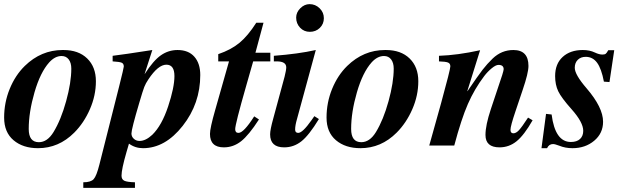

<svg xmlns="http://www.w3.org/2000/svg" viewBox="-23 -704 3048 929"><path d="M280 -462H284Q357 -462 399 -421Q441 -380 441 -311Q441 -242 412 -175.5Q383 -109 336 -62Q261 13 161 13Q88 13 42.5 -25.5Q-3 -64 -3 -135Q-3 -208 24 -274Q51 -340 97 -385Q176 -462 280 -462ZM322 -372Q322 -400 309.5 -416.5Q297 -433 275 -433Q243 -433 215 -402Q172 -354 144 -257.5Q116 -161 116 -80Q116 -16 165 -16Q206 -16 236 -65Q272 -124 297 -214.5Q322 -305 322 -372Z M677 -347H678Q719 -411 755.5 -436.5Q792 -462 836 -462Q889 -462 917.5 -429.5Q946 -397 946 -341Q946 -203 861 -95Q776 13 669 13Q631 13 601 -9L589 32Q565 115 565 146Q565 164 578.5 170.5Q592 177 630 178V205H380V178Q416 178 430 163Q444 148 458 92L554 -288Q576 -376 576 -382Q576 -396 566 -400.5Q556 -405 522 -407V-434Q573 -440 714 -462ZM782 -391Q742 -391 695 -320Q682 -301 675 -283Q668 -265 651 -207Q613 -79 613 -58Q613 -43 624.5 -32.5Q636 -22 652 -22Q682 -22 714 -52Q760 -97 790.5 -189Q821 -281 821 -336Q821 -391 782 -391Z M1285 -407H1202L1168 -288Q1115 -103 1115 -79Q1115 -61 1131 -61Q1156 -61 1207 -141L1230 -126Q1181 -50 1143.5 -20.5Q1106 9 1060 9Q993 9 993 -56Q993 -84 1018 -171L1085 -407H1033V-442Q1095 -463 1136 -497Q1177 -531 1217 -594H1252L1213 -449H1285Z M1476 -550Q1448 -550 1429 -570Q1410 -590 1410 -619Q1410 -644 1430 -664Q1450 -684 1475 -684Q1503 -684 1523.5 -664Q1544 -644 1544 -616Q1544 -588 1524.5 -569Q1505 -550 1476 -550ZM1498 -142 1520 -128Q1472 -49 1435 -20Q1398 9 1352 9Q1284 9 1284 -54Q1284 -76 1299 -130L1354 -333Q1362 -365 1362 -378Q1362 -407 1316 -407H1302V-434Q1420 -443 1505 -462L1414 -128Q1405 -97 1405 -77Q1405 -61 1420 -61Q1441 -61 1484 -122Z M1840 -462H1844Q1917 -462 1959 -421Q2001 -380 2001 -311Q2001 -242 1972 -175.5Q1943 -109 1896 -62Q1821 13 1721 13Q1648 13 1602.5 -25.5Q1557 -64 1557 -135Q1557 -208 1584 -274Q1611 -340 1657 -385Q1736 -462 1840 -462ZM1882 -372Q1882 -400 1869.5 -416.5Q1857 -433 1835 -433Q1803 -433 1775 -402Q1732 -354 1704 -257.5Q1676 -161 1676 -80Q1676 -16 1725 -16Q1766 -16 1796 -65Q1832 -124 1857 -214.5Q1882 -305 1882 -372Z M2532 -135 2554 -122Q2513 -50 2476.5 -20.5Q2440 9 2394 9Q2326 9 2326 -51Q2326 -98 2352 -176L2407 -341Q2414 -364 2414 -369Q2414 -390 2389 -390Q2376 -390 2356 -373.5Q2336 -357 2320 -336Q2273 -274 2241 -201Q2209 -128 2175 0H2054L2111 -204Q2156 -368 2156 -383Q2156 -397 2144.5 -401.5Q2133 -406 2101 -407V-434Q2191 -437 2300 -461L2238 -263H2239Q2290 -338 2312 -366.5Q2334 -395 2361 -421Q2404 -462 2461 -462Q2534 -462 2534 -385Q2534 -351 2506 -269L2471 -165Q2447 -94 2447 -76Q2447 -59 2461 -59Q2474 -59 2488 -74Q2502 -89 2532 -135Z M2949 -461 2926 -307 2899 -309Q2887 -372 2866 -400.5Q2845 -429 2811 -429Q2787 -429 2772.5 -414.5Q2758 -400 2758 -376Q2758 -343 2815 -277Q2895 -184 2895 -115Q2895 -59 2852 -23Q2809 13 2747 13Q2712 13 2683 1Q2662 -7 2653 -7Q2633 -7 2624 13H2597L2619 -153L2646 -150Q2663 -17 2739 -17Q2768 -17 2783.5 -31.5Q2799 -46 2799 -71Q2799 -112 2743 -175Q2693 -231 2678 -262.5Q2663 -294 2663 -336Q2663 -395 2699.5 -428.5Q2736 -462 2797 -462Q2830 -462 2855 -450Q2876 -440 2892 -440Q2903 -440 2908 -444Q2913 -448 2920 -461Z"/></svg>

Font: STIX
Style: Bold Italic
Weight: 700
Italic angle: -16.33°
Designer: MicroPress Inc., with final additions and corrections provided by Coen Hoffman, Elsevier (retired)
Version: Version 1.1.1